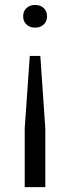

<svg xmlns="http://www.w3.org/2000/svg" viewBox="-20 -552 284 776"><path d="M163.1 -33.4V204.3H79.9V-33.4L100.4 -325.9H143ZM170.1 -486.1Q170.1 -465.4 156.6 -452.9Q143.1 -440.3 121.9 -440.3Q100.6 -440.3 87.1 -452.9Q73.6 -465.4 73.6 -486.1Q73.6 -506.9 87.1 -519.4Q100.6 -532 121.9 -532Q143.1 -532 156.6 -519.4Q170.1 -506.9 170.1 -486.1Z"/></svg>

Font: Mona Sans VF XLt
Style: Regular
Weight: 200
Designer: Deni Anggara
Foundry: GitHub
Version: Version 2.000;Glyphs 3.2.3 (3260)